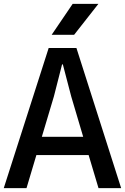

<svg xmlns="http://www.w3.org/2000/svg" viewBox="-24 -976 649 996"><path d="M-4.5 0 228.5 -727H372.5L604.5 0H487L422.5 -216L486.5 -171.5H139L176.5 -266.5H457.5L422 -217.5L345.5 -475.5L302 -642H298L255.5 -475.5L113.5 0ZM360.5 -795.5H244L353 -956H486.5Z"/></svg>

Font: Spline Sans Mono Medium
Style: Regular
Weight: 500
Monospace: yes
Version: Version 1.004